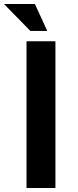

<svg xmlns="http://www.w3.org/2000/svg" viewBox="-38 -943 393 963"><path d="M240 -736V0H95V-736ZM137 -923 199 -788H114L-18 -923Z"/></svg>

Font: Josefin Sans
Style: Bold
Weight: 700
Designer: Santiago Orozco
Foundry: Typemade
Version: Version 2.000